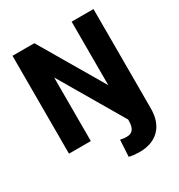

<svg xmlns="http://www.w3.org/2000/svg" viewBox="-211 -853 1129 1208"><g transform="rotate(-30 353.5 -249.0)"><path d="M59.1 -710.9H217.8L488.8 -249.5V-710.9H647.5V9.3Q647.5 107.9 595 160.6Q542.5 213.4 450.7 213.4Q430.7 213.4 412.8 211.7Q395 210 374.5 205.1L381.3 84.5Q393.6 87.4 403.6 88.6Q413.6 89.8 429.7 89.8Q488.8 89.8 488.8 9.3V0L217.8 -461.9V0H59.1Z"/></g></svg>

Font: Vazirmatn RD UI ExtraBold
Style: Regular
Weight: 800
Designer: Saber Rastikerdar
Foundry: Saber Rastikerdar
Version: Version 33.003